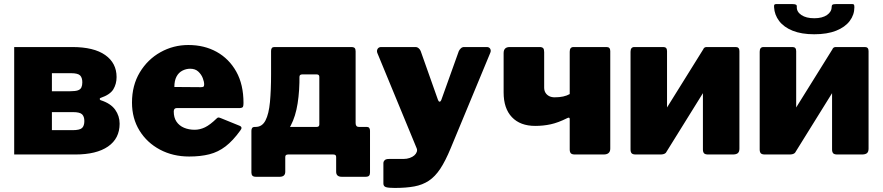

<svg xmlns="http://www.w3.org/2000/svg" viewBox="-20 -762 4354 947"><path d="M50 0V-530H336Q443 -530 499 -490.5Q555 -451 555 -382Q555 -348 539 -321.5Q523 -295 476 -279Q472 -278 472 -274Q472 -270 476 -268Q526 -252 548 -221Q570 -190 570 -152Q570 -79 513 -39.5Q456 0 351 0ZM337 -120Q374 -120 385 -131Q396 -142 396 -165Q396 -187 385 -198Q374 -209 340 -209H236V-120ZM327 -312Q352 -312 364.5 -316.5Q377 -321 381.5 -331Q386 -341 386 -356Q386 -379 375 -390Q364 -401 330 -401H236V-312Z M837 -212Q837 -182 850.5 -162Q864 -142 887.5 -132Q911 -122 940 -122Q966 -122 991 -134Q1016 -146 1049 -178Q1053 -182 1056.5 -182.5Q1060 -183 1070 -179L1161 -142Q1179 -135 1165 -118Q1129 -68 1092.5 -40Q1056 -12 1012.5 -1Q969 10 913 10Q833 10 769 -24Q705 -58 668 -118Q631 -178 631 -256Q631 -341 669.5 -405Q708 -469 771.5 -504.5Q835 -540 909 -540Q988 -540 1049 -506Q1110 -472 1145.5 -408.5Q1181 -345 1181 -254Q1181 -241 1178.5 -235.5Q1176 -230 1163 -229H852Q845 -229 841 -225Q837 -221 837 -212ZM970 -332Q980 -332 983.5 -334.5Q987 -337 987 -346Q987 -359 980 -377Q973 -395 958 -409Q943 -423 918 -423Q898 -423 879.5 -413.5Q861 -404 850.5 -384Q840 -364 840 -333Z M1243 110Q1230 110 1225 104.5Q1220 99 1220 89V-117Q1220 -136 1236 -136H1542Q1555 -136 1555 -148V-383Q1555 -395 1542 -395H1471Q1457 -395 1457 -383L1317 -511Q1317 -530 1333 -530H1711Q1725 -530 1729.5 -525Q1734 -520 1734 -509V-155Q1734 -136 1750 -136H1789Q1805 -136 1805 -117V89Q1805 99 1800.5 104.5Q1796 110 1782 110H1666Q1638 110 1638 85V12Q1638 0 1624 0H1401Q1387 0 1387 12V85Q1387 110 1359 110ZM1240 -65 1241 -136Q1273 -136 1289.5 -168Q1306 -200 1311.5 -258.5Q1317 -317 1317 -396V-511H1457V-391Q1458 -316 1448 -252Q1438 -188 1414 -142.5Q1390 -97 1347.5 -75.5Q1305 -54 1240 -65Z M1927 165Q1896 165 1883.5 161Q1871 157 1871 143V41Q1871 35 1877 28.5Q1883 22 1899 22H1970Q1987 22 2001 17Q2015 12 2023.5 4.5Q2032 -3 2035.5 -12.5Q2039 -22 2035 -31L1841 -501Q1837 -512 1842.5 -521Q1848 -530 1860 -530H2029Q2038 -530 2045 -524Q2052 -518 2055 -510L2140 -270Q2143 -261 2148 -260.5Q2153 -260 2157 -270L2243 -510Q2247 -518 2253.5 -524Q2260 -530 2269 -530H2381Q2393 -530 2398 -521Q2403 -512 2398 -501L2203 -31Q2177 32 2151.5 70.5Q2126 109 2095 129.5Q2064 150 2023.5 157.5Q1983 165 1927 165Z M2816 0Q2801 0 2795.5 -6Q2790 -12 2790 -25V-175Q2790 -186 2777 -179Q2733 -157 2696.5 -149Q2660 -141 2620 -141Q2546 -141 2505 -184Q2464 -227 2464 -306V-500Q2464 -530 2494 -530H2641Q2654 -530 2659 -524.5Q2664 -519 2664 -505V-330Q2664 -315 2670.5 -304.5Q2677 -294 2688.5 -288Q2700 -282 2716 -282Q2739 -282 2757.5 -286Q2776 -290 2790 -298V-507Q2790 -530 2809 -530H2972Q2990 -530 2990 -510V-29Q2990 0 2957 0Z M3270 -510V-29Q3270 -13 3262 -6.5Q3254 0 3237 0H3116Q3101 0 3095.5 -6Q3090 -12 3090 -25V-507Q3090 -530 3109 -530H3252Q3270 -530 3270 -510ZM3627 -510V-29Q3627 -13 3619 -6.5Q3611 0 3594 0H3473Q3458 0 3452.5 -6Q3447 -12 3447 -25V-507Q3447 -530 3466 -530H3609Q3627 -530 3627 -510ZM3450 -521 3543 -457 3264 -8 3171 -73Z M3907 -510V-29Q3907 -13 3899 -6.5Q3891 0 3874 0H3753Q3738 0 3732.5 -6Q3727 -12 3727 -25V-507Q3727 -530 3746 -530H3889Q3907 -530 3907 -510ZM4264 -510V-29Q4264 -13 4256 -6.5Q4248 0 4231 0H4110Q4095 0 4089.5 -6Q4084 -12 4084 -25V-507Q4084 -530 4103 -530H4246Q4264 -530 4264 -510ZM4087 -521 4180 -457 3901 -8 3808 -73ZM3996 -593Q3933 -593 3889.5 -610.5Q3846 -628 3823 -658.5Q3800 -689 3798 -726Q3797 -736 3799.5 -739Q3802 -742 3809 -742H3886Q3901 -742 3906 -739Q3911 -736 3910 -728Q3909 -704 3932.5 -688Q3956 -672 3996 -672ZM3996 -593V-672Q4036 -672 4059 -688Q4082 -704 4082 -728Q4082 -736 4086.5 -739Q4091 -742 4106 -742H4183Q4190 -742 4192 -739Q4194 -736 4194 -726Q4194 -689 4171 -658.5Q4148 -628 4104 -610.5Q4060 -593 3996 -593Z"/></svg>

Font: Libre Franklin Black
Style: Regular
Weight: 900
Designer: Pablo Impallari, Rodrigo Fuenzalida, Nhung Nguyen
Foundry: Impallari Type
Version: Version 3.000